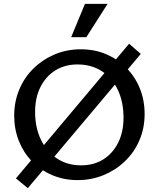

<svg xmlns="http://www.w3.org/2000/svg" viewBox="-20 -927 827 1001"><path d="M385 12Q313 12 252 -14Q191 -40 146.5 -86Q102 -132 78 -193Q54 -254 54 -324Q54 -398 81 -461.5Q108 -525 156 -571.5Q204 -618 266.5 -644Q329 -670 401 -670Q474 -670 534.5 -644Q595 -618 640 -572Q685 -526 709.5 -465Q734 -404 734 -333Q734 -259 707 -196Q680 -133 631.5 -86.5Q583 -40 520 -14Q457 12 385 12ZM403 -65Q469 -65 518.5 -96Q568 -127 596 -183Q624 -239 624 -313Q624 -396 594 -459Q564 -522 510 -556.5Q456 -591 384 -591Q318 -591 268.5 -560Q219 -529 191 -473.5Q163 -418 163 -344Q163 -261 193.5 -198.5Q224 -136 277.5 -100.5Q331 -65 403 -65ZM125 54 63 3 653 -699 714 -646ZM351 -733 423 -907H541L430 -733Z"/></svg>

Font: Ysabeau SC SemiBold
Style: Regular
Weight: 600
Designer: Christian Thalmann (Catharsis Fonts)
Version: Version 2.001;gftools[0.9.30]; featfreeze: smcp